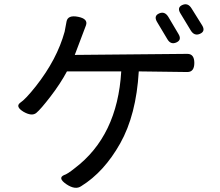

<svg xmlns="http://www.w3.org/2000/svg" viewBox="-20 -842 1040 909"><path d="M723 -739Q707 -767 733.5 -778.5Q760 -790 777 -762L825 -681Q842 -653 815 -641Q788 -629 772 -657ZM834 -779Q817 -807 843.5 -818.5Q870 -830 887 -802L937 -722Q954 -694 927 -682Q900 -670 883 -698ZM295 -740Q301 -772 349.5 -762.5Q398 -753 387 -722L334 -582L867 -587Q900 -587 900 -544Q900 -501 867 -501L637 -504Q625 -298 549 -163Q473 -28 365 39Q337 59 294 30Q252 1 283 -13Q298 -17 333 -45Q536 -198 554 -504H297Q266 -446 219.5 -385.5Q173 -325 152 -307.5Q131 -290 91 -313Q52 -337 75 -355Q101 -372 150 -434Q250 -561 286 -692Z"/></svg>

Font: Raw Maruko Gothic CJK TC
Style: Regular
Weight: 400
Version: Version 1.001